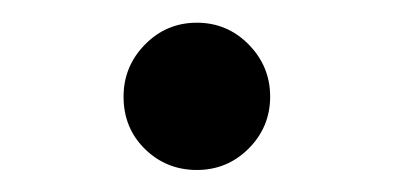

<svg xmlns="http://www.w3.org/2000/svg" viewBox="-20 -151 349 170"><path d="M89.4 -65.4Q89.4 -92.3 108.4 -111.6Q127.4 -130.9 154.3 -130.9Q181.2 -130.9 200.2 -111.6Q219.2 -92.3 219.2 -65.4Q219.2 -38.6 200.2 -19.5Q181.2 -0.5 154.3 -0.5Q127.4 -0.5 108.4 -19Q89.4 -37.6 89.4 -65.4Z"/></svg>

Font: Vazir WOL-UI
Style: Regular-WOL-UI
Weight: 400
Designer: Saber Rastikerdar
Foundry: Saber Rastikerdar
Version: Version 30.1.0